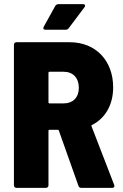

<svg xmlns="http://www.w3.org/2000/svg" viewBox="-20 -903 589 923"><path d="M379 -883H261C255 -883 249 -880 246 -875L190 -774C186 -766 189 -760 198 -760H295C301 -760 306 -762 310 -767L386 -868C388 -871 389 -873 389 -876C389 -880 386 -883 379 -883ZM370 0H519C526 0 530 -3 530 -9C530 -10 530 -12 529 -14L420 -296C419 -299 419 -301 422 -302C486 -334 524 -399 524 -483C524 -612 440 -700 315 -700H59C52 -700 47 -695 47 -688V-12C47 -5 52 0 59 0H201C208 0 213 -5 213 -12V-274C213 -277 215 -279 218 -279H258C261 -279 262 -277 263 -275L357 -10C359 -4 363 0 370 0ZM218 -558H287C330 -558 359 -529 359 -481C359 -434 330 -406 287 -406H218C215 -406 213 -408 213 -411V-553C213 -556 215 -558 218 -558Z"/></svg>

Font: Barlow Semi Condensed ExtraBold
Style: Regular
Weight: 800
Width: 4
Designer: Jeremy Tribby
Foundry: Tribby Type
Version: Version 1.422;hotconv 1.0.109;makeotfexe 2.5.65596